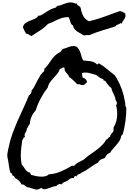

<svg xmlns="http://www.w3.org/2000/svg" viewBox="-20 -1437 1061 1583"><path d="M1021.5 -545.9Q1021.5 -490.2 1014.2 -438Q1006.8 -385.7 993.2 -332Q980.5 -322.3 977.5 -307.6Q974.6 -293 967.8 -280.3Q961.9 -269.5 952.1 -257.3Q942.4 -245.1 930.7 -231.9Q918.9 -218.8 907.2 -205.1Q895.5 -191.4 887.7 -177.7Q858.4 -168 845.7 -135.7Q830.1 -129.9 813.5 -122.6Q796.9 -115.2 790 -97.7Q753.9 -79.1 722.2 -55.2Q690.4 -31.2 653.3 -13.7Q648.4 -8.8 642.1 -6.3Q635.7 -3.9 629.4 -1Q623 2 617.7 6.3Q612.3 10.7 611.3 17.6Q607.4 17.6 606 16.1Q604.5 14.6 599.6 13.7Q588.9 19.5 589.8 32.2Q585.9 30.3 579.1 30.3Q567.4 30.3 556.2 37.6Q544.9 44.9 537.1 52.7Q525.4 58.6 510.3 64.5Q495.1 70.3 488.3 84Q484.4 80.1 476.6 80.1Q467.8 80.1 458 85.4Q448.2 90.8 443.4 97.7Q429.7 97.7 417.5 102.1Q405.3 106.4 392.6 110.8Q379.9 115.2 367.7 119.1Q355.5 123 341.8 123Q334 123 330.1 119.1Q326.2 115.2 320.3 112.3Q315.4 116.2 303.2 121.1Q291 126 285.2 126Q274.4 126 264.2 123Q253.9 120.1 243.2 116.2L222.7 109.4Q212.9 106.4 201.2 105.5Q192.4 97.7 180.2 89.4Q168 81.1 156.2 84Q151.4 69.3 141.6 58.6Q131.8 47.9 119.1 39.1Q116.2 37.1 112.8 35.6Q109.4 34.2 107.4 32.2Q102.5 29.3 98.6 20.5Q94.7 11.7 89.8 11.7Q88.9 11.7 87.4 12.7Q85.9 13.7 85 13.7Q83 4.9 79.1 -3.4Q75.2 -11.7 65.4 -13.7Q57.6 -39.1 54.7 -64.5Q51.8 -89.8 46.9 -115.2Q44.9 -123 42.5 -134.3Q40 -145.5 40 -154.3Q40 -168.9 44.4 -189.5Q48.8 -210 51.8 -225.6Q63.5 -282.2 83 -335.4Q102.5 -388.7 125.5 -441.4Q148.4 -494.1 172.9 -545.9Q197.3 -597.7 218.8 -651.4Q222.7 -651.4 223.6 -653.3L226.6 -658.2Q228.5 -661.1 230 -663.1Q231.4 -665 236.3 -665V-668Q235.4 -673.8 238.8 -677.7Q242.2 -681.6 240.2 -690.4Q255.9 -708 266.6 -730Q277.3 -752 288.6 -773.4Q299.8 -794.9 312.5 -815.4Q325.2 -835.9 344.7 -850.6V-857.4Q343.8 -862.3 345.2 -867.7Q346.7 -873 351.6 -875Q369.1 -892.6 380.9 -910.2Q392.6 -927.7 404.8 -944.8Q417 -961.9 432.1 -977.1Q447.3 -992.2 470.7 -1004.9Q481.4 -1009.8 486.3 -1019.5Q491.2 -1029.3 499 -1033.2Q502.9 -1035.2 507.3 -1035.6Q511.7 -1036.1 515.6 -1038.1Q532.2 -1043 548.8 -1050.3Q565.4 -1057.6 584 -1057.6Q607.4 -1057.6 619.6 -1044.4Q631.8 -1031.2 639.2 -1012.7Q646.5 -994.1 651.4 -973.6Q656.2 -953.1 667 -938.5Q696.3 -936.5 726.6 -932.1Q756.8 -927.7 779.3 -907.2Q781.2 -906.2 784.2 -906.2Q789.1 -906.2 789.1 -910.2Q789.1 -914.1 793.9 -914.1H796.9Q826.2 -896.5 853 -875.5Q879.9 -854.5 906.2 -832Q911.1 -828.1 916.5 -824.7Q921.9 -821.3 925.8 -816.4Q930.7 -810.5 935.1 -802.7Q939.5 -794.9 943.4 -789.1Q992.2 -704.1 1008.8 -606.4Q1010.7 -595.7 1012.2 -585.9Q1013.7 -576.2 1013.7 -567.4Q1013.7 -558.6 1017.6 -556.2Q1021.5 -553.7 1021.5 -545.9ZM946.3 -496.1Q946.3 -535.2 936.5 -571.3Q941.4 -573.2 942.9 -577.6Q944.3 -582 944.3 -586.9V-591.8L932.6 -613.3Q931.6 -627 927.2 -638.7Q922.9 -650.4 917 -662.1Q911.1 -673.8 905.8 -685.5Q900.4 -697.3 898.4 -710.9Q882.8 -722.7 870.6 -737.8Q858.4 -752.9 848.6 -769.5Q841.8 -772.5 835.9 -773.4Q830.1 -774.4 832 -784.2Q814.5 -789.1 800.3 -798.3Q786.1 -807.6 772.5 -819.3Q750 -824.2 728 -831.5Q706.1 -838.9 683.6 -838.9Q668 -838.9 653.3 -833Q658.2 -825.2 658.2 -815.9Q658.2 -806.6 660.2 -797.9Q691.4 -790 698.2 -759.8Q693.4 -756.8 689.5 -752.4Q685.5 -748 682.1 -744.6Q678.7 -741.2 673.8 -738.3Q668.9 -735.4 662.1 -735.4Q648.4 -735.4 641.1 -740.2Q633.8 -745.1 618.2 -742.2Q601.6 -756.8 585.9 -772.9Q570.3 -789.1 550.8 -801.8Q547.9 -811.5 541.5 -819.3Q535.2 -827.1 528.8 -834.5Q522.5 -841.8 517.1 -850.1Q511.7 -858.4 511.7 -869.1Q511.7 -876 512.7 -878.9Q506.8 -880.9 503.9 -880.9Q496.1 -880.9 489.3 -875.5Q482.4 -870.1 473.6 -868.2Q465.8 -844.7 451.2 -827.1Q436.5 -809.6 420.9 -793Q405.3 -776.4 392.1 -758.3Q378.9 -740.2 373 -713.9Q341.8 -674.8 315.4 -625.5Q289.1 -576.2 275.4 -529.3Q252.9 -503.9 240.2 -475.6Q227.5 -447.3 225.6 -413.1Q220.7 -410.2 217.8 -405.3L208 -385.7Q206.1 -380.9 201.2 -377.9V-373Q201.2 -365.2 198.2 -358.9Q195.3 -352.5 191.9 -346.7Q188.5 -340.8 185.5 -335.4Q182.6 -330.1 182.6 -323.2Q182.6 -315.4 186.5 -307.6Q175.8 -305.7 172.4 -296.4Q168.9 -287.1 163.1 -280.3Q159.2 -249 155.3 -216.8Q151.4 -184.6 151.4 -153.3Q151.4 -117.2 159.2 -80.1Q168 -71.3 174.8 -60.5Q181.6 -49.8 189 -40Q196.3 -30.3 205.1 -22.9Q213.9 -15.6 228.5 -13.7Q228.5 -6.8 231.4 -3.9Q234.4 -1 236.3 3.9Q256.8 10.7 279.3 15.1Q301.8 19.5 324.2 19.5Q339.8 19.5 356 15.6Q372.1 11.7 382.8 0Q432.6 -2 481.9 -23.4Q531.2 -44.9 572.3 -70.3H592.8Q603.5 -85 619.1 -94.2Q634.8 -103.5 651.4 -111.3Q654.3 -113.3 659.2 -115.2Q664.1 -117.2 667 -119.1Q677.7 -127 689 -136.7Q700.2 -146.5 711.9 -155.3Q731.4 -169.9 752 -183.6Q772.5 -197.3 791.5 -212.9Q810.5 -228.5 827.6 -246.6Q844.7 -264.6 856.4 -287.1Q862.3 -287.1 865.7 -290.5Q869.1 -293.9 871.6 -297.9Q874 -301.8 877.4 -304.7Q880.9 -307.6 887.7 -307.6Q887.7 -316.4 891.1 -322.8Q894.5 -329.1 898.9 -334.5Q903.3 -339.8 907.7 -344.7Q912.1 -349.6 916 -357.4V-384.8Q931.6 -410.2 939 -438.5Q946.3 -466.8 946.3 -496.1ZM1014.6 -1308.6Q1014.6 -1297.9 1010.7 -1290Q1006.8 -1282.2 1002 -1275.4Q997.1 -1268.6 992.2 -1261.2Q987.3 -1253.9 985.4 -1244.1L982.4 -1243.2Q978.5 -1243.2 976.1 -1244.6Q973.6 -1246.1 970.7 -1247.1Q968.8 -1241.2 962.9 -1238.8Q957 -1236.3 951.2 -1234.4Q945.3 -1232.4 939.9 -1229.5Q934.6 -1226.6 932.6 -1219.7Q877 -1203.1 822.8 -1186Q768.6 -1168.9 714.8 -1146.5Q709 -1148.4 705.1 -1148.4Q697.3 -1148.4 690.4 -1147Q683.6 -1145.5 675.8 -1145.5Q669.9 -1145.5 666 -1146.5Q654.3 -1156.2 640.6 -1163.1Q627 -1169.9 615.2 -1178.2Q603.5 -1186.5 594.2 -1197.8Q585 -1209 582 -1226.6Q572.3 -1230.5 567.4 -1239.3Q562.5 -1248 559.6 -1258.3Q556.6 -1268.6 553.2 -1278.8Q549.8 -1289.1 543.9 -1295.9Q516.6 -1295.9 495.6 -1290Q474.6 -1284.2 455.6 -1275.4Q436.5 -1266.6 418 -1257.3Q399.4 -1248 376 -1240.2Q346.7 -1209 310.5 -1186Q274.4 -1163.1 239.3 -1139.6Q226.6 -1146.5 217.3 -1152.3Q208 -1158.2 194.3 -1160.2Q186.5 -1172.9 180.7 -1185.5Q174.8 -1198.2 168.9 -1211.9Q173.8 -1235.4 190.9 -1247.1Q208 -1258.8 228.5 -1266.6Q249 -1274.4 268.6 -1283.2Q288.1 -1292 298.8 -1310.5Q302.7 -1307.6 308.6 -1307.6Q334 -1318.4 355.5 -1334Q377 -1349.6 401.4 -1361.3Q409.2 -1365.2 417.5 -1367.7Q425.8 -1370.1 434.6 -1373Q446.3 -1377 449.2 -1387.7Q464.8 -1388.7 478.5 -1393.6Q492.2 -1398.4 505.9 -1403.8Q519.5 -1409.2 533.2 -1413.1Q546.9 -1417 562.5 -1417Q568.4 -1417 572.8 -1416.5Q577.1 -1416 582 -1415Q590.8 -1413.1 597.2 -1409.7Q603.5 -1406.2 614.3 -1408.2Q614.3 -1400.4 618.7 -1396Q623 -1391.6 628.4 -1388.7Q633.8 -1385.7 638.2 -1382.3Q642.6 -1378.9 644.5 -1373Q646.5 -1367.2 647.5 -1359.9Q648.4 -1352.5 650.4 -1346.7Q657.2 -1318.4 672.4 -1295.9Q687.5 -1273.4 714.8 -1261.7Q780.3 -1277.3 842.3 -1300.3Q904.3 -1323.2 967.8 -1345.7Q980.5 -1343.8 992.2 -1338.4Q1003.9 -1333 1012.7 -1324.2Q1014.6 -1314.5 1014.6 -1308.6Z"/></svg>

Font: Rock Salt
Style: Regular
Weight: 400
Version: Version 1.001